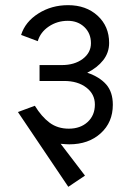

<svg xmlns="http://www.w3.org/2000/svg" viewBox="-20 -720 502 737"><path d="M131.8 -470.2H216.8Q266.1 -470.2 297.6 -493.9Q329.1 -517.6 329.1 -554.2Q329.1 -591.8 304 -616Q278.8 -640.1 240.2 -640.1Q199.7 -640.1 167.2 -618.2Q134.8 -596.2 125 -562L61 -585.9Q76.7 -636.2 127.2 -668.2Q177.7 -700.2 241.2 -700.2Q310.5 -700.2 354.7 -659.7Q398.9 -619.1 398.9 -555.2Q398.9 -518.1 376.2 -489Q353.5 -460 314.9 -440.9Q362.3 -424.8 387.7 -395.8Q413.1 -366.7 413.1 -317.9Q413.1 -250.5 366.5 -208.3Q319.8 -166 246.1 -166Q235.4 -166 212.9 -168L306.2 -45.9L242.2 -2.9L48.8 -290L113.8 -314Q139.6 -272 170.4 -249Q201.2 -226.1 244.1 -226.1Q288.6 -226.1 316.4 -251.7Q344.2 -277.3 344.2 -318.8Q344.2 -358.9 311.3 -384Q278.3 -409.2 226.1 -409.2H131.8Z"/></svg>

Font: LT Superior
Style: Regular
Weight: 400
Designer: Daniel Lyons
Foundry: LyonsType
Version: Version 1.000